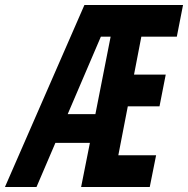

<svg xmlns="http://www.w3.org/2000/svg" viewBox="-93 -749 753 769"><path d="M245.1 -729H640.1L615.2 -602.1H473.1L443.8 -450.2H570.8L545.9 -323.2H418.9L380.9 -127H532.2L506.8 0H231.9L267.1 -176.8H128.9L53.2 0H-73.2ZM289.1 -292 350.1 -602.1H311L178.2 -292Z"/></svg>

Font: Hack
Style: Bold Italic
Weight: 700
Italic angle: -11°
Monospace: yes
Designer: Christopher Simpkins
Foundry: Christopher Simpkins
Version: Version 2.017; ttfautohint (v1.4.1) -l 4 -r 80 -G 350 -x 0 -